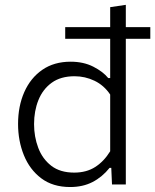

<svg xmlns="http://www.w3.org/2000/svg" viewBox="-20 -761 640 792"><path d="M269.5 10.5Q198 10.5 150.2 -25.5Q102.5 -61.5 78.5 -120.8Q54.5 -180 54.5 -249.5Q54.5 -323 80.2 -381.2Q106 -439.5 154.5 -473Q203 -506.5 271.5 -506.5Q324.5 -506.5 364.8 -486Q405 -465.5 426.5 -439H434.5V-601H249V-649H434.5V-731.5L499 -741V-649H600V-601H499V0H442L439 -68.5H432Q401.5 -30.5 361.5 -10Q321.5 10.5 269.5 10.5ZM286 -49Q336.5 -49 372.8 -72.2Q409 -95.5 434.5 -137V-371Q409 -409 370 -427.8Q331 -446.5 287.5 -446.5Q230.5 -446.5 193.5 -419.8Q156.5 -393 138.5 -348.2Q120.5 -303.5 120.5 -249Q120.5 -197 137.8 -151.2Q155 -105.5 191.5 -77.2Q228 -49 286 -49Z"/></svg>

Font: Heraclito Light
Style: Regular
Weight: 300
Designer: Kostas Bartsokas (font) & Cristiano Sobral (main changes)
Foundry: Kostas Bartsokas (font) & Cristiano Sobral (main changes)
Version: Version 1.00;July 8, 2020;FontCreator 13.0.0.2655 64-bit